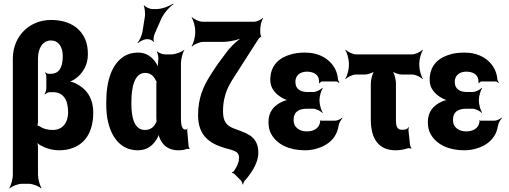

<svg xmlns="http://www.w3.org/2000/svg" viewBox="-20 -833 2855 1077"><path d="M313 10C342 10 369 5 393 -5C461 -32 503 -97 503 -202C503 -284 464 -336 405 -365C392 -372 372 -377 361 -375V-371C372 -373 393 -384 405 -393C444 -422 473 -467 473 -528C473 -559 469 -586 459 -610C429 -682 361 -721 266 -721C203 -721 150 -696 115 -661C80 -627 52 -574 52 -504V148C52 172 41 209 32 222L34 224C46 212 80 198 103 198H142C165 198 199 212 211 224L213 222C204 209 193 172 193 148V-6C193 -17 190 -34 186 -41L183 -39C187 -32 198 -23 207 -18C237 -1 273 10 313 10ZM362 -204C362 -140 327 -104 276 -104C246 -104 221 -111 201 -125C198 -127 188 -130 186 -128L188 -125C191 -127 193 -142 193 -148V-504C193 -565 221 -606 266 -606C307 -606 332 -572 332 -518C332 -455 312 -419 264 -419H252C246 -419 238 -424 235 -428L233 -426C236 -422 240 -411 240 -403V-340C240 -328 235 -312 230 -306L232 -303C237 -309 250 -316 260 -316H278C334 -316 362 -274 362 -204Z M1019 -107 1021 -104 1018 -106C998 -109 995 -140 995 -171V-478C995 -502 1005 -539 1014 -552L1013 -554C1001 -542 965 -528 942 -528H904C891 -528 869 -537 862 -545L860 -542C865 -535 870 -510 868 -497C866 -482 864 -458 867 -446L871 -447C868 -457 859 -475 851 -486C829 -516 800 -538 754 -538C725 -538 698 -531 677 -518C608 -475 576 -382 576 -260V-250C576 -212 579 -177 587 -146C608 -59 660 10 753 10C802 10 834 -14 856 -48C864 -59 872 -77 873 -87H869C868 -77 875 -58 881 -47C900 -11 932 10 981 10C1000 10 1014 8 1028 2C1032 1 1039 2 1042 4L1044 0C1042 -1 1038 -8 1038 -13L1030 -102C1029 -105 1031 -108 1032 -110L1030 -112C1029 -111 1028 -107 1026 -107ZM857 -360V-171C857 -165 858 -159 858 -153C858 -153 858 -149 859 -149V-153C858 -153 857 -149 857 -149C844 -121 826 -104 793 -104C734 -104 717 -172 717 -250V-260C717 -341 733 -424 794 -424C823 -424 841 -408 853 -384C854 -382 859 -373 860 -374L859 -378C858 -377 857 -363 857 -360ZM793 -742 779 -654C775 -633 762 -604 752 -594L754 -591C764 -601 787 -613 804 -613H812C821 -613 838 -605 841 -598L844 -600C839 -607 842 -631 847 -642L883 -724C897 -757 931 -795 953 -809L951 -813C931 -798 887 -782 856 -782H836C821 -782 796 -793 789 -803L786 -801C792 -791 795 -759 793 -742Z M1404 -711H1118C1098 -711 1068 -725 1057 -737L1055 -735C1064 -722 1075 -685 1075 -661V-648C1075 -624 1064 -587 1055 -574L1057 -572C1068 -584 1099 -598 1120 -598H1229C1269 -598 1323 -611 1351 -626L1349 -629C1321 -615 1276 -575 1250 -539L1206 -480C1188 -454 1171 -429 1157 -406C1120 -347 1091 -282 1091 -187C1091 -71 1157 -28 1240 -3L1273 6C1299 14 1321 22 1321 51C1321 55 1319 62 1319 65H1323C1323 62 1321 53 1321 57C1321 66 1318 77 1313 89C1308 102 1301 114 1292 127C1290 131 1284 133 1281 134V138C1284 137 1291 139 1294 142L1332 180C1336 184 1340 196 1340 201H1344C1344 196 1349 184 1354 179C1371 161 1387 138 1401 115C1414 92 1429 59 1429 24C1429 -63 1372 -82 1320 -102L1290 -113C1254 -128 1231 -147 1231 -208C1231 -310 1269 -364 1306 -421L1431 -616C1433 -619 1442 -627 1444 -626L1445 -630C1443 -631 1440 -644 1440 -648V-670C1440 -690 1448 -720 1456 -730L1454 -733C1446 -723 1421 -711 1404 -711Z M1701 -96C1665 -96 1627 -114 1627 -160C1627 -210 1661 -223 1702 -223H1737C1753 -223 1780 -210 1788 -199L1790 -202C1782 -213 1772 -247 1772 -269V-272C1772 -293 1782 -327 1790 -338L1788 -341C1780 -330 1754 -317 1738 -317H1703C1668 -317 1637 -332 1637 -373C1637 -380 1638 -387 1640 -394C1649 -419 1673 -431 1702 -431C1728 -431 1758 -422 1767 -395C1769 -389 1771 -372 1770 -367L1773 -366C1775 -370 1781 -376 1786 -376H1867C1872 -376 1879 -371 1881 -368L1884 -371C1881 -375 1876 -382 1876 -388C1874 -409 1869 -427 1861 -444C1831 -503 1770 -538 1691 -538C1662 -538 1636 -535 1612 -528C1551 -511 1496 -471 1496 -384C1496 -337 1527 -304 1563 -284C1574 -277 1593 -270 1603 -269V-273C1593 -274 1574 -268 1562 -262C1518 -242 1486 -207 1486 -149C1486 -124 1490 -101 1501 -82C1534 -21 1605 10 1690 10C1741 10 1788 -6 1821 -30C1848 -50 1872 -81 1879 -126C1881 -142 1893 -162 1901 -170L1899 -173C1891 -165 1872 -156 1859 -156H1779C1777 -156 1777 -158 1776 -159L1774 -157C1775 -156 1776 -153 1776 -151C1771 -111 1737 -96 1701 -96Z M2234 -105C2208 -105 2201 -125 2201 -160V-365C2201 -389 2190 -429 2177 -441L2175 -439C2184 -426 2215 -415 2234 -415H2292C2311 -415 2340 -401 2350 -389L2352 -391C2343 -404 2332 -441 2332 -465V-478C2332 -502 2343 -539 2352 -552L2350 -554C2339 -542 2310 -528 2290 -528H1979C1959 -528 1930 -542 1919 -554L1917 -552C1926 -539 1937 -502 1937 -478V-465C1937 -441 1926 -404 1917 -391L1919 -389C1929 -401 1958 -415 1977 -415H2026C2045 -415 2077 -426 2086 -439L2084 -441C2071 -429 2060 -389 2060 -365V-162C2060 -52 2106 10 2199 10C2227 10 2247 5 2267 -1C2273 -3 2283 -1 2287 1L2288 -2C2285 -5 2281 -14 2280 -21L2271 -104C2271 -109 2273 -115 2274 -117L2272 -120C2265 -107 2252 -105 2234 -105Z M2595 -96C2559 -96 2521 -114 2521 -160C2521 -210 2555 -223 2596 -223H2631C2647 -223 2674 -210 2682 -199L2684 -202C2676 -213 2666 -247 2666 -269V-272C2666 -293 2676 -327 2684 -338L2682 -341C2674 -330 2648 -317 2632 -317H2597C2562 -317 2531 -332 2531 -373C2531 -380 2532 -387 2534 -394C2543 -419 2567 -431 2596 -431C2622 -431 2652 -422 2661 -395C2663 -389 2665 -372 2664 -367L2667 -366C2669 -370 2675 -376 2680 -376H2761C2766 -376 2773 -371 2775 -368L2778 -371C2775 -375 2770 -382 2770 -388C2768 -409 2763 -427 2755 -444C2725 -503 2664 -538 2585 -538C2556 -538 2530 -535 2506 -528C2445 -511 2390 -471 2390 -384C2390 -337 2421 -304 2457 -284C2468 -277 2487 -270 2497 -269V-273C2487 -274 2468 -268 2456 -262C2412 -242 2380 -207 2380 -149C2380 -124 2384 -101 2395 -82C2428 -21 2499 10 2584 10C2635 10 2682 -6 2715 -30C2742 -50 2766 -81 2773 -126C2775 -142 2787 -162 2795 -170L2793 -173C2785 -165 2766 -156 2753 -156H2673C2671 -156 2671 -158 2670 -159L2668 -157C2669 -156 2670 -153 2670 -151C2665 -111 2631 -96 2595 -96Z"/></svg>

Font: Asimov
Style: EdgeExtreme
Weight: 500
Designer: Google
Version: Version 2.000980: 2014